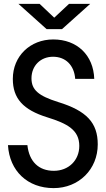

<svg xmlns="http://www.w3.org/2000/svg" viewBox="-20 -955 547 988"><path d="M75 -935 220 -805H299L444 -935H335L259 -864L184 -935ZM21 -208C29 -75 122 13 256 13C386 13 483 -84 483 -212C483 -323 426 -385 279 -430C177 -462 142 -493 142 -552C142 -616 188 -663 253 -663C318 -663 362 -619 367 -549H465C461 -671 377 -752 254 -752C135 -752 46 -666 46 -549C46 -449 98 -390 224 -351C327 -319 388 -286 388 -204C388 -130 333 -76 257 -76C179 -76 130 -124 121 -208Z"/></svg>

Font: Involve Medium
Style: Regular
Weight: 500
Designer: Stefan Peev
Foundry: Context Ltd.
Version: Version 1.001